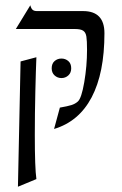

<svg xmlns="http://www.w3.org/2000/svg" viewBox="-20 -476 464 728"><path d="M112 35Q112 161 118 203L48 232L58 -243L118 -259Q116 -213 114 -129Q112 -45 112 35ZM120 -434H295Q376 -434 376 -350Q376 -199 327.5 -107Q279 -15 185 13L207 -68Q236 -73 250.5 -77.5Q265 -82 275 -91Q289 -103 299.5 -164.5Q310 -226 310 -287Q310 -322 307.5 -337.5Q305 -353 295.5 -359.5Q286 -366 264 -366H40L95 -456Q98 -444 103.5 -439Q109 -434 120 -434ZM176 -217Q176 -235 187 -244.5Q198 -254 213 -254Q228 -254 239 -244.5Q250 -235 250 -217Q250 -200 239 -190Q228 -180 213 -180Q198 -180 187 -190Q176 -200 176 -217Z"/></svg>

Font: BellefairVN
Style: Regular
Weight: 400
Designer: Nick Shinn, Liron Lavi Turkenic
Foundry: Shinntype
Version: Version 1.003